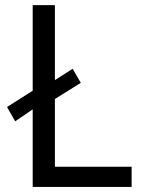

<svg xmlns="http://www.w3.org/2000/svg" viewBox="-20 -740 560 760"><path d="M109.4 -307.1 40 -259.8 7.8 -316.4 109.4 -380.9V-719.7H197.3V-422.9L267.6 -467.8L299.8 -412.1L197.3 -348.1V-80.1H501V0H109.4Z"/></svg>

Font: Reddit Sans Strawberry
Style: Regular
Weight: 400
Designer: Stephen Hutchings
Foundry: Reddit
Version: Version 1.013